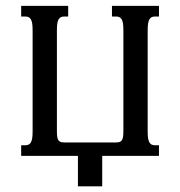

<svg xmlns="http://www.w3.org/2000/svg" viewBox="-20 -539 623 664"><path d="M380.9 -46.4Q387.2 -46.4 392.1 -47.6Q397 -48.8 400.4 -52.7Q403.8 -56.6 405.3 -64.5Q406.7 -72.3 406.7 -85V-433.6Q406.7 -448.7 405.3 -458Q403.8 -467.3 400.4 -472.7Q397 -478 392.1 -480Q387.2 -481.9 380.9 -481.9H367.2V-518.6H529.8V-481.9H516.6Q509.8 -481.9 505.1 -480Q500.5 -478 497.1 -472.7Q493.7 -467.3 492.2 -458Q490.7 -448.7 490.7 -433.6V-85Q490.7 -69.8 492.2 -60.5Q493.7 -51.3 497.1 -45.9Q500.5 -40.5 505.1 -38.6Q509.8 -36.6 516.6 -36.6H529.8V0H333.5V105.5H249.5V0H53.2V-36.6H66.9Q73.2 -36.6 78.1 -38.6Q83 -40.5 86.4 -45.9Q89.8 -51.3 91.3 -60.5Q92.8 -69.8 92.8 -85V-433.6Q92.8 -448.7 91.3 -458Q89.8 -467.3 86.4 -472.7Q83 -478 78.1 -480Q73.2 -481.9 66.9 -481.9H53.2V-518.6H215.8V-481.9H202.6Q195.8 -481.9 191.2 -480Q186.5 -478 183.1 -472.7Q179.7 -467.3 178.2 -458Q176.8 -448.7 176.8 -433.6V-85Q176.8 -71.8 178.2 -64.2Q179.7 -56.6 183.1 -52.7Q186.5 -48.8 191.2 -47.6Q195.8 -46.4 202.6 -46.4Z"/></svg>

Font: Arian Grqi
Style: Regular
Weight: 400
Designer: Ruben Hakobyan (Tarumian)
Foundry: Ruben Hakobyan (Tarumian)
Version: Version 1.003